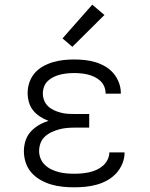

<svg xmlns="http://www.w3.org/2000/svg" viewBox="-20 -792 640 820"><path d="M297 8Q272 8 247.5 5.5Q223 3 199 -4Q175 -11 153 -23.5Q131 -36 114.5 -54.5Q98 -73 90 -97Q82 -121 82 -146Q82 -169 89 -191Q96 -213 111 -229.5Q126 -246 145.5 -257.5Q165 -269 187 -276Q168 -283 151 -294Q134 -305 121.5 -320.5Q109 -336 103.5 -355.5Q98 -375 98 -395Q98 -418 105.5 -440Q113 -462 128 -479.5Q143 -497 163.5 -508.5Q184 -520 206 -526.5Q228 -533 251 -535.5Q274 -538 297 -538Q320 -538 343 -535.5Q366 -533 387.5 -526.5Q409 -520 429 -508.5Q449 -497 464 -479.5Q479 -462 487.5 -440Q496 -418 496 -396Q496 -395 496 -394Q496 -393 496 -392H431Q431 -393 431 -393.5Q431 -394 431 -394Q431 -409 425 -423Q419 -437 408 -447Q397 -457 383.5 -463.5Q370 -470 356 -473.5Q342 -477 327 -478.5Q312 -480 297 -480Q282 -480 267 -478.5Q252 -477 237.5 -473.5Q223 -470 209.5 -463.5Q196 -457 185 -447Q174 -437 168.5 -422.5Q163 -408 163 -393Q163 -378 168.5 -363.5Q174 -349 185 -338.5Q196 -328 210 -321.5Q224 -315 239 -311Q254 -307 269.5 -306Q285 -305 300 -305H361V-247H300Q283 -247 266 -245.5Q249 -244 232.5 -239.5Q216 -235 200 -227.5Q184 -220 171.5 -208.5Q159 -197 153 -180.5Q147 -164 147 -147Q147 -130 153.5 -114.5Q160 -99 172 -87.5Q184 -76 199.5 -68.5Q215 -61 231 -57Q247 -53 264 -51.5Q281 -50 297 -50Q314 -50 330 -51.5Q346 -53 362 -56.5Q378 -60 393 -67Q408 -74 420 -84.5Q432 -95 439.5 -110Q447 -125 447 -141Q447 -141 447 -141Q447 -141 447 -141H512Q512 -141 512 -140.5Q512 -140 512 -140Q512 -116 502.5 -93Q493 -70 476.5 -52Q460 -34 438.5 -22Q417 -10 393.5 -3.5Q370 3 346 5.5Q322 8 297 8ZM289 -592 247 -628 374 -772 426 -728Z"/></svg>

Font: Iosevka Curly Slab LtEx
Style: Regular
Weight: 300
Width: 7
Monospace: yes
Designer: Belleve Invis
Foundry: Belleve Invis
Version: Version 11.1.0; ttfautohint (v1.8.3)